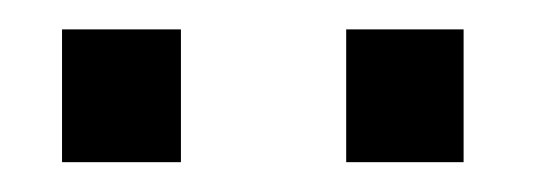

<svg xmlns="http://www.w3.org/2000/svg" viewBox="-20 -705 373 130"><path d="M293.9 -685.1V-595.2H214.4V-685.1ZM102.5 -685.1V-595.2H22V-685.1Z"/></svg>

Font: Arimo
Style: Regular
Weight: 400
Designer: Steve Matteson
Foundry: Monotype Imaging Inc.
Version: Version 1.33